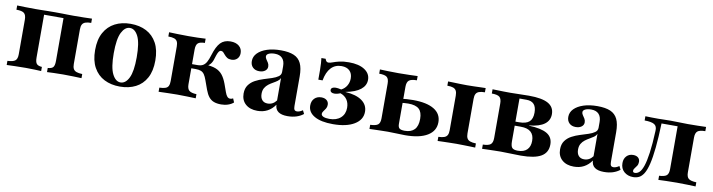

<svg xmlns="http://www.w3.org/2000/svg" viewBox="-24 -872 4927 1327"><g transform="rotate(10 2439.0 -209.0)"><path d="M21.8 0V-29Q61.3 -30.6 76.2 -42.7Q91.1 -54.8 91.1 -87.1V-329.8Q91.1 -362.9 76.2 -375.4Q61.3 -387.9 21.8 -387.9V-417.7Q41.1 -416.9 78.6 -416.1Q116.1 -415.3 151.6 -415.3Q171.8 -415.3 191.1 -415.7Q210.5 -416.1 234.3 -416.5Q258.1 -416.9 287.9 -416.9Q318.5 -416.9 339.1 -416.5Q359.7 -416.1 377.8 -415.7Q396 -415.3 417.7 -415.3Q453.2 -415.3 490.7 -416.1Q528.2 -416.9 546.8 -417.7V-387.9Q521 -387.9 505.6 -382.3Q490.3 -376.6 483.9 -364.1Q477.4 -351.6 477.4 -329.8V-87.1Q477.4 -66.1 483.9 -53.6Q490.3 -41.1 505.6 -35.5Q521 -29.8 546.8 -29V0Q528.2 -0.8 490.7 -2Q453.2 -3.2 417.7 -3.2Q383.9 -3.2 352.4 -2Q321 -0.8 304.8 0V-29Q332.3 -30.6 342.3 -42.7Q352.4 -54.8 352.4 -87.1V-391.1L354.8 -387.1H213.7L216.1 -391.1V-87.1Q216.1 -54.8 226.6 -42.7Q237.1 -30.6 263.7 -29V0Q248.4 -0.8 218.1 -2Q187.9 -3.2 155.6 -3.2Q119.4 -3.2 80.2 -2Q41.1 -0.8 21.8 0Z M816.9 11.3Q754.8 11.3 707.3 -12.9Q659.7 -37.1 632.7 -85.9Q605.6 -134.7 605.6 -208.1Q605.6 -282.3 632.7 -331Q659.7 -379.8 707.3 -404.4Q754.8 -429 816.9 -429Q880.6 -429 927.8 -404.4Q975 -379.8 1001.6 -331Q1028.2 -282.3 1028.2 -208.1Q1028.2 -134.7 1001.6 -85.9Q975 -37.1 927.4 -12.9Q879.8 11.3 816.9 11.3ZM816.9 -17.7Q852.4 -17.7 875 -63.3Q897.6 -108.9 897.6 -208.1Q897.6 -309.7 875 -354.8Q852.4 -400 816.9 -400Q782.3 -400 759.3 -354.8Q736.3 -309.7 736.3 -208.9Q736.3 -108.9 759.3 -63.3Q782.3 -17.7 816.9 -17.7Z M1528.2 11.3Q1497.6 11.3 1476.6 3.2Q1455.6 -4.8 1441.1 -23Q1426.6 -41.1 1415.3 -71.8L1392.7 -134.7Q1383.9 -159.7 1374.2 -173.8Q1364.5 -187.9 1350 -193.5Q1335.5 -199.2 1312.9 -199.2H1271V-228.2H1320.2Q1343.5 -228.2 1358.1 -236.3Q1372.6 -244.4 1383.1 -262.9Q1393.5 -281.5 1403.2 -313.7Q1421.8 -375 1447.6 -402Q1473.4 -429 1517.7 -429Q1555.6 -429 1577.8 -410.5Q1600 -391.9 1600 -361.3Q1600 -336.3 1584.7 -321Q1569.4 -305.6 1544.4 -305.6Q1525.8 -305.6 1514.5 -312.9Q1503.2 -320.2 1495.6 -329.4Q1487.9 -338.7 1481 -346Q1474.2 -353.2 1464.5 -353.2Q1458.9 -353.2 1453.6 -349.2Q1448.4 -345.2 1442.7 -333.1Q1437.1 -321 1429.8 -296.8Q1422.6 -269.4 1410.1 -254.4Q1397.6 -239.5 1376.6 -229L1371 -241.1Q1417.7 -239.5 1446.8 -228.2Q1475.8 -216.9 1494.4 -194Q1512.9 -171 1526.6 -133.9L1546.8 -77.4Q1554 -57.3 1562.5 -48Q1571 -38.7 1583.1 -38.7Q1592.7 -38.7 1603.2 -44.4L1614.5 -17.7Q1599.2 -4 1576.6 3.6Q1554 11.3 1528.2 11.3ZM1087.9 0V-29Q1114.5 -29.8 1129.8 -35.1Q1145.2 -40.3 1151.2 -53.2Q1157.3 -66.1 1157.3 -87.1V-329.8Q1157.3 -351.6 1151.2 -364.1Q1145.2 -376.6 1129.8 -382.3Q1114.5 -387.9 1087.9 -387.9V-417.7Q1107.3 -416.9 1146.4 -415.7Q1185.5 -414.5 1222.6 -414.5Q1257.3 -414.5 1289.9 -415.3Q1322.6 -416.1 1344.4 -417.7V-387.9Q1309.7 -387.9 1296 -375.4Q1282.3 -362.9 1282.3 -329.8V-87.1Q1282.3 -55.6 1296.8 -43.1Q1311.3 -30.6 1348.4 -29V0Q1321.8 -0.8 1286.3 -2Q1250.8 -3.2 1217.7 -3.2Q1187.1 -3.2 1153.2 -2Q1119.4 -0.8 1087.9 0Z M1782.3 11.3Q1729.8 11.3 1699.2 -16.1Q1668.5 -43.5 1668.5 -90.3Q1668.5 -126.6 1685.5 -150Q1702.4 -173.4 1729.4 -187.9Q1756.5 -202.4 1786.7 -211.7Q1816.9 -221 1844 -229.8Q1871 -238.7 1887.9 -250.8Q1904.8 -262.9 1904.8 -283.1V-323.4Q1904.8 -359.7 1886.7 -379Q1868.5 -398.4 1833.9 -398.4Q1808.1 -398.4 1791.9 -390.7Q1775.8 -383.1 1775.8 -370.2Q1775.8 -359.7 1783.1 -349.6Q1790.3 -339.5 1797.2 -328.2Q1804 -316.9 1804 -302.4Q1804 -283.9 1788.3 -272.2Q1772.6 -260.5 1747.6 -260.5Q1719.4 -260.5 1702.4 -277Q1685.5 -293.5 1685.5 -321Q1685.5 -353.2 1709.3 -377.4Q1733.1 -401.6 1774.6 -415.3Q1816.1 -429 1871.8 -429Q1928.2 -429 1962.9 -414.1Q1997.6 -399.2 2013.7 -365.3Q2029.8 -331.5 2029.8 -274.2V-66.1Q2029.8 -47.6 2035.1 -39.9Q2040.3 -32.3 2053.2 -32.3Q2062.1 -32.3 2072.2 -36.3Q2082.3 -40.3 2092.7 -47.6L2104.8 -23.4Q2083.9 -6.5 2056 2.4Q2028.2 11.3 1993.5 11.3Q1908.1 11.3 1905.6 -53.2Q1883.1 -21 1852.4 -4.8Q1821.8 11.3 1782.3 11.3ZM1843.5 -50.8Q1862.1 -50.8 1877.4 -58.9Q1892.7 -66.9 1904.8 -83.1V-240.3Q1899.2 -227.4 1885.9 -217.7Q1872.6 -208.1 1856.5 -199.2Q1840.3 -190.3 1825.4 -179Q1810.5 -167.7 1800.8 -151.2Q1791.1 -134.7 1791.1 -110.5Q1791.1 -82.3 1804.8 -66.5Q1818.5 -50.8 1843.5 -50.8Z M2312.1 11.3Q2228.2 11.3 2182.3 -15.3Q2136.3 -41.9 2136.3 -88.7Q2136.3 -120.2 2154.8 -138.7Q2173.4 -157.3 2203.2 -157.3Q2226.6 -157.3 2240.7 -145.6Q2254.8 -133.9 2254.8 -113.7Q2254.8 -98.4 2247.6 -86.7Q2240.3 -75 2232.7 -65.3Q2225 -55.6 2225 -46Q2225 -33.9 2240.3 -27Q2255.6 -20.2 2282.3 -20.2Q2332.3 -20.2 2361.3 -46.4Q2390.3 -72.6 2390.3 -116.9Q2390.3 -150.8 2374.2 -174.2Q2358.1 -197.6 2327.4 -208.1Q2316.1 -203.2 2305.2 -200.8Q2294.4 -198.4 2285.5 -198.4Q2271.8 -198.4 2264.1 -204Q2256.5 -209.7 2256.5 -219.4Q2256.5 -229 2265.3 -234.7Q2274.2 -240.3 2289.5 -240.3Q2296.8 -240.3 2305.6 -239.1Q2314.5 -237.9 2328.2 -234.7Q2353.2 -247.6 2366.5 -270.6Q2379.8 -293.5 2379.8 -321Q2379.8 -355.6 2359.7 -375Q2339.5 -394.4 2303.2 -394.4Q2258.1 -394.4 2229.4 -363.7Q2200.8 -333.1 2190.3 -274.2H2160.5Q2161.3 -315.3 2160.5 -342.7Q2159.7 -370.2 2158.9 -389.5Q2158.1 -408.9 2155.6 -425H2185.5Q2188.7 -413.7 2194 -408.1Q2199.2 -402.4 2208.1 -402.4Q2220.2 -402.4 2237.9 -409.3Q2255.6 -416.1 2282.7 -422.6Q2309.7 -429 2349.2 -429Q2418.5 -429 2458.9 -402.8Q2499.2 -376.6 2499.2 -332.3Q2499.2 -291.9 2464.1 -264.1Q2429 -236.3 2360.5 -223.4V-222.6Q2435.5 -217.7 2476.2 -188.7Q2516.9 -159.7 2516.9 -111.3Q2516.9 -54.8 2462.1 -21.8Q2407.3 11.3 2312.1 11.3Z M3046 0V-29Q3072.6 -29.8 3087.5 -35.5Q3102.4 -41.1 3108.9 -53.6Q3115.3 -66.1 3115.3 -87.1V-329.8Q3115.3 -351.6 3108.9 -364.1Q3102.4 -376.6 3087.5 -382.3Q3072.6 -387.9 3046 -387.9V-417.7Q3058.9 -417.7 3080.6 -416.9Q3102.4 -416.1 3128.2 -415.3Q3154 -414.5 3178.2 -414.5Q3202.4 -414.5 3228.2 -415.3Q3254 -416.1 3275.8 -416.9Q3297.6 -417.7 3309.7 -417.7V-387.9Q3283.9 -387.9 3268.5 -382.3Q3253.2 -376.6 3246.8 -364.1Q3240.3 -351.6 3240.3 -329.8V-87.1Q3240.3 -66.1 3246.8 -53.6Q3253.2 -41.1 3268.5 -35.5Q3283.9 -29.8 3309.7 -29V0Q3297.6 -0.8 3275.8 -1.2Q3254 -1.6 3228.2 -2.4Q3202.4 -3.2 3177.4 -3.2Q3154 -3.2 3128.2 -2.4Q3102.4 -1.6 3080.6 -1.2Q3058.9 -0.8 3046 0ZM2567.7 0V-29Q2608.1 -30.6 2622.6 -42.7Q2637.1 -54.8 2637.1 -87.1V-329.8Q2637.1 -362.9 2622.6 -375.4Q2608.1 -387.9 2567.7 -387.9V-417.7Q2586.3 -416.9 2622.6 -415.7Q2658.9 -414.5 2698.4 -414.5Q2735.5 -414.5 2774.2 -415.7Q2812.9 -416.9 2832.3 -417.7V-387.9Q2792.7 -387.9 2777.4 -375.4Q2762.1 -362.9 2762.1 -329.8V-70.2Q2762.1 -46.8 2772.6 -38.3Q2783.1 -29.8 2809.7 -29.8Q2854.8 -29.8 2877.8 -54.4Q2900.8 -79 2900.8 -129Q2900.8 -176.6 2877.4 -198Q2854 -219.4 2801.6 -219.4Q2787.9 -219.4 2772.6 -218.1Q2757.3 -216.9 2735.5 -213.7V-241.1Q2762.9 -246 2785.5 -247.6Q2808.1 -249.2 2830.6 -249.2Q2926.6 -249.2 2977.8 -218.1Q3029 -187.1 3029 -128.2Q3029 -66.9 2973.8 -33.5Q2918.5 0 2816.9 0Q2789.5 0 2760.5 -1.6Q2731.5 -3.2 2696.8 -3.2Q2674.2 -3.2 2649.2 -2.4Q2624.2 -1.6 2602.4 -1.2Q2580.6 -0.8 2567.7 0Z M3358.1 0V-29.8Q3397.6 -30.6 3412.5 -43.1Q3427.4 -55.6 3427.4 -87.9V-329.8Q3427.4 -362.9 3412.9 -375.4Q3398.4 -387.9 3358.1 -387.9V-417.7Q3371 -417.7 3392.3 -416.9Q3413.7 -416.1 3437.9 -415.7Q3462.1 -415.3 3483.1 -415.3Q3514.5 -415.3 3547.2 -416.5Q3579.8 -417.7 3613.7 -417.7Q3705.6 -417.7 3748.8 -393.5Q3791.9 -369.4 3791.9 -319.4Q3791.9 -275 3756.9 -248.8Q3721.8 -222.6 3650 -215.3V-213.7Q3736.3 -210.5 3777 -186.3Q3817.7 -162.1 3817.7 -111.3Q3817.7 -54 3771.8 -27Q3725.8 0 3629 0Q3600 0 3560.9 -1.6Q3521.8 -3.2 3487.9 -3.2Q3466.1 -3.2 3441.1 -2.4Q3416.1 -1.6 3394 -1.2Q3371.8 -0.8 3358.1 0ZM3603.2 -29.8Q3645.2 -29.8 3667.3 -51.6Q3689.5 -73.4 3689.5 -113.7Q3689.5 -154.8 3666.1 -175.8Q3642.7 -196.8 3595.2 -196.8H3525.8V-225H3577.4Q3627.4 -225 3649.6 -245.2Q3671.8 -265.3 3671.8 -308.9Q3671.8 -348.4 3654.4 -367.7Q3637.1 -387.1 3601.6 -387.1H3547.6L3552.4 -391.9V-87.9Q3552.4 -53.2 3563.3 -41.5Q3574.2 -29.8 3603.2 -29.8Z M4003.2 11.3Q3950.8 11.3 3920.2 -16.1Q3889.5 -43.5 3889.5 -90.3Q3889.5 -126.6 3906.5 -150Q3923.4 -173.4 3950.4 -187.9Q3977.4 -202.4 4007.7 -211.7Q4037.9 -221 4064.9 -229.8Q4091.9 -238.7 4108.9 -250.8Q4125.8 -262.9 4125.8 -283.1V-323.4Q4125.8 -359.7 4107.7 -379Q4089.5 -398.4 4054.8 -398.4Q4029 -398.4 4012.9 -390.7Q3996.8 -383.1 3996.8 -370.2Q3996.8 -359.7 4004 -349.6Q4011.3 -339.5 4018.1 -328.2Q4025 -316.9 4025 -302.4Q4025 -283.9 4009.3 -272.2Q3993.5 -260.5 3968.5 -260.5Q3940.3 -260.5 3923.4 -277Q3906.5 -293.5 3906.5 -321Q3906.5 -353.2 3930.2 -377.4Q3954 -401.6 3995.6 -415.3Q4037.1 -429 4092.7 -429Q4149.2 -429 4183.9 -414.1Q4218.5 -399.2 4234.7 -365.3Q4250.8 -331.5 4250.8 -274.2V-66.1Q4250.8 -47.6 4256 -39.9Q4261.3 -32.3 4274.2 -32.3Q4283.1 -32.3 4293.1 -36.3Q4303.2 -40.3 4313.7 -47.6L4325.8 -23.4Q4304.8 -6.5 4277 2.4Q4249.2 11.3 4214.5 11.3Q4129 11.3 4126.6 -53.2Q4104 -21 4073.4 -4.8Q4042.7 11.3 4003.2 11.3ZM4064.5 -50.8Q4083.1 -50.8 4098.4 -58.9Q4113.7 -66.9 4125.8 -83.1V-240.3Q4120.2 -227.4 4106.9 -217.7Q4093.5 -208.1 4077.4 -199.2Q4061.3 -190.3 4046.4 -179Q4031.5 -167.7 4021.8 -151.2Q4012.1 -134.7 4012.1 -110.5Q4012.1 -82.3 4025.8 -66.5Q4039.5 -50.8 4064.5 -50.8Z M4419.4 11.3Q4381.5 11.3 4356 -10.9Q4330.6 -33.1 4330.6 -71.8Q4330.6 -102.4 4348.4 -121Q4366.1 -139.5 4394.4 -139.5Q4416.9 -139.5 4429.4 -128.6Q4441.9 -117.7 4441.9 -99.2Q4441.9 -83.1 4434.7 -71.4Q4427.4 -59.7 4419.8 -50.8Q4412.1 -41.9 4412.1 -32.3Q4412.1 -19.4 4426.6 -19.4Q4443.5 -19.4 4458.1 -33.1Q4472.6 -46.8 4484.3 -81Q4496 -115.3 4504.4 -175.8Q4512.9 -236.3 4516.9 -329.8Q4519.4 -362.9 4498.8 -375.4Q4478.2 -387.9 4430.6 -387.9V-417.7Q4450 -416.9 4474.6 -416.5Q4499.2 -416.1 4521 -416.1Q4539.5 -416.1 4558.9 -416.9Q4578.2 -417.7 4607.3 -417.7Q4642.7 -417.7 4671 -416.5Q4699.2 -415.3 4729 -415.3Q4762.1 -415.3 4798.4 -416.1Q4834.7 -416.9 4856.5 -417.7V-387.9Q4816.9 -387.9 4802 -375.4Q4787.1 -362.9 4787.1 -329.8V-87.1Q4787.1 -54.8 4802 -42.7Q4816.9 -30.6 4856.5 -29V0Q4837.9 -0.8 4800.4 -2Q4762.9 -3.2 4725.8 -3.2Q4687.1 -3.2 4650 -2Q4612.9 -0.8 4595.2 0V-29Q4633.1 -30.6 4647.6 -42.7Q4662.1 -54.8 4662.1 -87.1V-390.3L4664.5 -387.9H4545.2L4549.2 -389.5Q4546 -287.9 4538.7 -217.3Q4531.5 -146.8 4520.6 -101.6Q4509.7 -56.5 4494.8 -31.9Q4479.8 -7.3 4461.3 2Q4442.7 11.3 4419.4 11.3Z"/></g></svg>

Font: Playfair 5pt SemiExpanded Light ExtraBold
Style: Regular
Weight: 800
Version: Version 2.001;gftools[0.9.30]